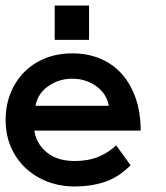

<svg xmlns="http://www.w3.org/2000/svg" viewBox="-30 -657 596 688"><path d="M92.8 -189Q100.1 -142.1 137.5 -111.1Q174.8 -80.1 237.8 -80.1Q287.1 -80.1 323.5 -95.5Q359.9 -110.8 386.2 -136.2L438 -64.9Q394 -21 345 -4.9Q295.9 11.2 237.8 11.2Q185.1 11.2 139.6 -6.3Q94.2 -23.9 61 -55.4Q27.8 -86.9 9 -130.4Q-9.8 -173.8 -9.8 -227.1Q-9.8 -278.8 7.6 -322.5Q24.9 -366.2 56.4 -398.2Q87.9 -430.2 131.8 -448Q175.8 -465.8 229 -465.8Q284.2 -465.8 329.1 -447Q374 -428.2 406 -392.6Q438 -356.9 456.1 -305.4Q474.1 -253.9 474.1 -189ZM359.9 -277.8Q352.1 -321.8 314.5 -348.4Q276.9 -375 229 -375Q181.2 -375 143.1 -348.4Q105 -321.8 97.2 -277.8ZM289.1 -514.2H166V-637.2H289.1Z"/></svg>

Font: Anonymous Pro
Style: Bold
Weight: 700
Monospace: yes
Designer: Mark Simonson
Version: Version 1.003